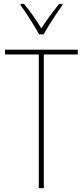

<svg xmlns="http://www.w3.org/2000/svg" viewBox="-20 -970 427 990"><path d="M182 -793H205C230 -838 271 -901 302 -943V-950H285C250 -906 220 -866 193 -824C168 -866 133 -916 103 -950H86V-943C112 -909 155 -840 182 -793ZM206 0V-689H381V-714H6V-689H180V0Z"/></svg>

Font: Noto Sans Devanagari Condensed Thin
Style: Regular
Weight: 100
Width: 3
Designer: Jelle Bosma - Monotype Design Team
Foundry: Monotype Imaging Inc.
Version: Version 2.004